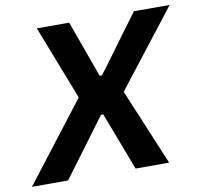

<svg xmlns="http://www.w3.org/2000/svg" viewBox="-101 -797 926 882"><g transform="rotate(-10 362.0 -356.5)"><path d="M-22 0Q15.5 -49 55.2 -100.2Q95 -151.5 138 -207.5L261 -367L210.5 -497Q191 -547.5 170.5 -600Q150 -652.5 126.5 -713H277.5Q293.5 -668.5 308.8 -626.2Q324 -584 338 -545.5L373 -448.5H384L457 -547Q485 -585.5 516.2 -627.8Q547.5 -670 579.5 -713H746Q701 -655 660 -602.2Q619 -549.5 583.5 -504L469 -356.5L526 -220.5Q550 -162.5 572.2 -109.5Q594.5 -56.5 618 0H461.5Q445.5 -42 430.8 -80.5Q416 -119 403 -154L358.5 -270.5H347.5L260.5 -153Q233 -116 205.5 -79.2Q178 -42.5 146.5 0Z"/></g></svg>

Font: Commissioner SemiBold
Style: Italic
Weight: 600
Italic angle: -12°
Designer: Kostas Bartsokas
Foundry: Kostas Bartsokas
Version: Version 1.000; ttfautohint (v1.8.3)